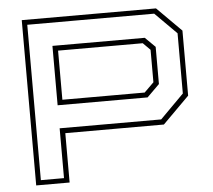

<svg xmlns="http://www.w3.org/2000/svg" viewBox="-51 -755 898 810"><g transform="rotate(-5 398.5 -350.0)"><path d="M70 0V-700H638.5L741.5 -597V-321.5L629 -209H211.5V0ZM91.5 -20.5H189.5V-231.5H619.5L720 -332.5V-587.5L629 -678.5H91.5ZM189.5 -329V-580.5H580.5L623 -538.5V-381L570.5 -329ZM211.5 -350.5H560L600.5 -390.5V-528L570 -558.5H211.5Z"/></g></svg>

Font: Tourney Expanded ExtraLight
Style: Regular
Weight: 200
Width: 7
Designer: Tyler Finck
Foundry: Etcetera Type Co
Version: Version 1.010; ttfautohint (v1.8.3)